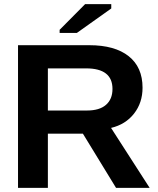

<svg xmlns="http://www.w3.org/2000/svg" viewBox="-20 -906 762 926"><path d="M210.9 -261.2V0H66.9V-688H410.6Q533.7 -688 600.6 -635Q667.5 -582 667.5 -482.9Q667.5 -410.6 626.5 -358.2Q585.4 -305.7 515.6 -289.1L701.7 0H539.6L379.9 -261.2ZM522.5 -477.1Q522.5 -576.2 395.5 -576.2H210.9V-373H399.4Q460 -373 491.2 -400.4Q522.5 -427.7 522.5 -477.1ZM516.6 -865.2 350.6 -747.1H267.6V-762.2L390.6 -886.2H516.6Z"/></svg>

Font: Arimo
Style: Bold
Weight: 700
Designer: Steve Matteson
Foundry: Monotype Imaging Inc.
Version: Version 1.33